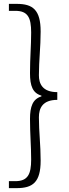

<svg xmlns="http://www.w3.org/2000/svg" viewBox="-20 -804 355 992"><path d="M26 168H66C149 168 190 138 190 26C190 -56 181 -122 181 -198C181 -244 199 -288 276 -288V-328C199 -328 181 -372 181 -415C181 -493 190 -560 190 -641C190 -754 149 -784 66 -784H26V-748H59C124 -748 141 -713 141 -636C141 -566 135 -506 135 -426C135 -360 149 -323 194 -310V-306C149 -292 135 -254 135 -189C135 -110 141 -50 141 20C141 96 124 132 59 132H26Z"/></svg>

Font: Noto Sans T Chinese Light
Style: Regular
Weight: 300
Designer: Ryoko NISHIZUKA (kana & ideographs); Paul D. Hunt (Latin, Greek & Cyrillic); Wenlong ZHANG (bopomofo); Sandoll Communica
Foundry: Adobe Systems Incorporated
Version: Version 1.000;PS 1;hotconv 1.0.78;makeotf.lib2.5.61930